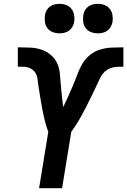

<svg xmlns="http://www.w3.org/2000/svg" viewBox="-20 -982 664 1002"><path d="M184 0 232 -294Q221 -323 213.5 -354Q206 -385 200 -416.5Q194 -448 189 -480Q184 -512 179 -544V-546Q177 -559 175.5 -572Q174 -585 168 -596.5Q162 -608 152 -616.5Q142 -625 130 -629Q118 -633 104 -633.5Q90 -634 76 -634Q76 -634 76 -634Q76 -634 76 -634H75Q75 -634 74.5 -634Q74 -634 74 -634H73V-735Q74 -735 74 -735Q74 -735 75 -735H77Q77 -735 77.5 -735Q78 -735 78 -735H79Q109 -735 139 -733.5Q169 -732 196 -723Q223 -714 245 -695.5Q267 -677 278.5 -651.5Q290 -626 292.5 -597Q295 -568 297.5 -538.5Q300 -509 303 -480Q306 -451 310 -423Q323 -450 335.5 -478Q348 -506 360 -534Q372 -562 382.5 -590.5Q393 -619 408 -646Q423 -673 447.5 -693.5Q472 -714 501.5 -723Q531 -732 560.5 -733.5Q590 -735 619 -735Q620 -735 621 -735Q622 -735 624 -735V-634Q610 -634 595.5 -633.5Q581 -633 567 -629.5Q553 -626 540 -618Q527 -610 517.5 -598.5Q508 -587 502 -573.5Q496 -560 489 -546Q474 -514 458.5 -482Q443 -450 426.5 -418Q410 -386 392 -355Q374 -324 352 -294L304 0ZM491 -808Q472 -808 455 -814.5Q438 -821 427.5 -835Q417 -849 414.5 -867Q412 -885 415 -904Q417 -917 423.5 -928.5Q430 -940 441 -948Q452 -956 465 -959Q478 -962 491 -962Q509 -962 526 -955.5Q543 -949 553.5 -935Q564 -921 567 -903Q570 -885 567 -866Q564 -853 557.5 -841.5Q551 -830 540 -822Q529 -814 516 -811Q503 -808 491 -808ZM291 -808Q272 -808 255 -814.5Q238 -821 227.5 -835Q217 -849 214.5 -867Q212 -885 215 -904Q217 -917 223.5 -928.5Q230 -940 241 -948Q252 -956 265 -959Q278 -962 291 -962Q309 -962 326 -955.5Q343 -949 353.5 -935Q364 -921 367 -903Q370 -885 367 -866Q364 -853 357.5 -841.5Q351 -830 340 -822Q329 -814 316 -811Q303 -808 291 -808Z"/></svg>

Font: Zed Sans Extended
Style: Bold Italic
Weight: 700
Width: 7
Italic angle: -9°
Designer: Belleve Invis
Foundry: Belleve Invis
Version: Version 1.0.0; ttfautohint (v1.8.4)